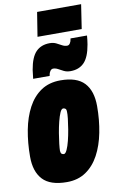

<svg xmlns="http://www.w3.org/2000/svg" viewBox="-104 -1015 649 1078"><g transform="rotate(-10 220.5 -476.0)"><path d="M188 9Q93 9 50.5 -36.5Q8 -82 8 -167Q8 -247 21.5 -318Q35 -389 64 -443.5Q93 -498 139 -529Q185 -560 250 -560Q343 -560 385.5 -514.5Q428 -469 428 -382Q428 -303 414 -232Q400 -161 371 -107Q342 -53 296.5 -22Q251 9 188 9ZM198 -149Q207 -149 216 -168.5Q225 -188 232.5 -218Q240 -248 245.5 -281Q251 -314 254 -341Q257 -368 256 -381Q256 -394 250 -398Q244 -402 238 -402Q228 -402 219.5 -382.5Q211 -363 203.5 -333Q196 -303 190.5 -270Q185 -237 182 -210Q179 -183 179 -170Q180 -157 185.5 -153Q191 -149 198 -149ZM101 -595Q104 -621 107 -645Q119 -716 148.5 -746Q178 -776 227 -776Q248 -776 264 -768Q280 -760 293.5 -752.5Q307 -745 322 -745Q332 -745 338.5 -755.5Q345 -766 346 -777Q346 -777 346.5 -779.5Q347 -782 347 -782H441Q439 -756 435 -732Q423 -661 393.5 -631Q364 -601 316 -601Q294 -601 278 -609Q262 -617 248.5 -624.5Q235 -632 221 -632Q211 -632 204 -621.5Q197 -611 196 -600Q196 -600 195.5 -597.5Q195 -595 195 -595ZM166 -823 188 -961H439L418 -823Z"/></g></svg>

Font: Georama Condensed Black
Style: Italic
Weight: 900
Width: 3
Italic angle: -9°
Designer: Jean-Baptiste Levee
Foundry: Production Type
Version: Version 1.000